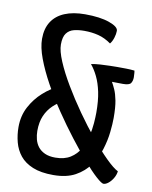

<svg xmlns="http://www.w3.org/2000/svg" viewBox="-82 -767 665 839"><g transform="rotate(10 251.0 -348.0)"><path d="M434.6 9.6Q426.4 9.6 401.5 -12.7Q376.7 -35 342.7 -74.3Q308.6 -113.6 270.3 -163.3Q232.1 -212.9 194.8 -267.9Q157.6 -322.9 127.3 -377.9Q97 -432.9 78.8 -481.8Q60.6 -530.6 60.6 -568Q60.6 -613.3 80.2 -643.9Q99.9 -674.6 137.4 -690.3Q174.9 -706 227.6 -706Q294.1 -706 335.3 -691.5Q376.6 -676.9 376.6 -658.6Q376.6 -644.5 371.2 -627.3Q365.8 -610.2 356.7 -599.2Q328.5 -619.4 299.4 -626.7Q270.2 -634.1 236.6 -634.1Q212 -634.1 191.3 -629Q170.6 -623.9 158.4 -607.6Q146.1 -591.4 146.1 -557.6Q146.1 -529.4 165.1 -484.3Q184 -439.3 215.6 -386.2Q247.1 -333 285 -279.2Q322.9 -225.4 361.6 -178.2Q400.2 -130.9 433.4 -98.2Q466.6 -65.4 487.5 -55Q485.6 -38.8 476.6 -23.8Q467.7 -8.8 456.1 0.4Q444.5 9.6 434.6 9.6ZM211.8 10Q156.8 10 120.6 -4.9Q84.5 -19.8 64 -45.1Q43.5 -70.5 34.9 -103Q26.3 -135.5 26.3 -170.4Q26.3 -220.2 47.7 -260.5Q69.1 -300.7 102.2 -330.2Q135.2 -359.6 170.1 -374.9L205.1 -317.6Q177.5 -304.3 156.2 -284.1Q134.8 -263.8 122.5 -235.6Q110.2 -207.5 110.2 -168.1Q110.2 -149.2 114.9 -130.8Q119.6 -112.4 130.9 -97.9Q142.3 -83.5 161.1 -75Q179.9 -66.5 207.2 -66.5Q247.7 -66.5 274.3 -83.3Q300.9 -100.1 316.2 -127.1Q331.5 -154.1 338.8 -185Q346 -215.8 348.2 -244.3Q350.3 -272.8 350.3 -291.3Q350.3 -344 342.3 -382.2Q334.2 -420.5 320.7 -448.3Q307.2 -476.2 290.5 -496.1Q308.6 -500 330.9 -501.3Q353.2 -502.6 373.3 -503.1Q393.5 -503.6 404.6 -503.6Q427.1 -503.6 445.8 -503.3Q464.5 -503 482.6 -501Q482.9 -499.6 483.9 -490.9Q484.9 -482.3 484.9 -471.5Q484.9 -456.1 478 -445.5Q471.2 -435 442.9 -435L394.1 -435.7Q401.6 -422.8 409.5 -405Q417.5 -387.3 423.3 -358Q429 -328.6 429 -281.1Q429 -254.8 424.9 -217.4Q420.8 -180.1 408.5 -140.6Q396.3 -101.1 372 -66.8Q347.7 -32.4 309 -11.2Q270.3 10 211.8 10Z"/></g></svg>

Font: Yanone Kaffeesatz ExtraLight
Style: Regular
Weight: 200
Designer: Yanone (Cyrillic: Daniel Pouzeot, Huerta Tipografica, and Cyreal)
Foundry: Yanone
Version: Version 2.003